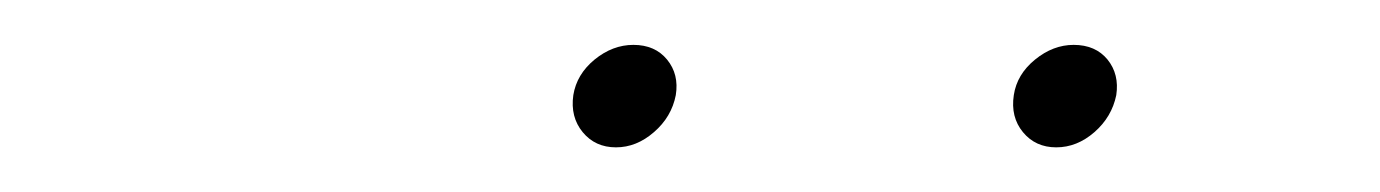

<svg xmlns="http://www.w3.org/2000/svg" viewBox="-20 -734 618 86"><path d="M453.1 -668Q443.8 -668 438.2 -674.8Q432.6 -681.6 434.1 -691.4Q435.5 -700.7 443.6 -707.3Q451.7 -713.9 460.9 -713.9Q470.7 -713.9 476.1 -707.3Q481.4 -700.7 480 -691.4Q478 -681.6 470.2 -674.8Q462.4 -668 453.1 -668ZM255.9 -668Q246.6 -668 241 -674.8Q235.4 -681.6 236.8 -691.4Q238.3 -700.7 246.3 -707.3Q254.4 -713.9 263.7 -713.9Q273.4 -713.9 278.8 -707.3Q284.2 -700.7 282.7 -691.4Q280.8 -681.6 272.9 -674.8Q265.1 -668 255.9 -668Z"/></svg>

Font: Inter 16pt Thin
Style: Italic
Weight: 250
Italic angle: -9.3988°
Version: Version 4.001;git-66647c0bb